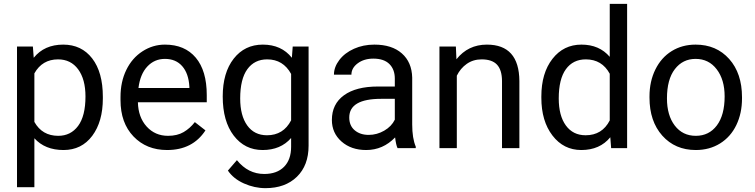

<svg xmlns="http://www.w3.org/2000/svg" viewBox="-20 -770 3922 998"><path d="M424.3 -268.6Q424.3 -357.9 386.2 -409.7Q348.1 -461.4 281.7 -461.4Q199.7 -461.4 158.7 -388.7V-136.2Q199.2 -64 282.7 -64Q347.7 -64 386 -115.5Q424.3 -167 424.3 -268.6ZM514.6 -258.3Q514.6 -137.7 459.5 -64Q404.3 9.8 310.1 9.8Q213.9 9.8 158.7 -51.3V203.1H68.4V-528.3H150.9L155.3 -469.7Q210.4 -538.1 308.6 -538.1Q403.8 -538.1 459.2 -466.3Q514.6 -394.5 514.6 -266.6Z M837.4 -463.9Q782.7 -463.9 745.6 -424.1Q708.5 -384.3 699.7 -312.5H964.4V-319.3Q960.4 -388.2 927.2 -426Q894 -463.9 837.4 -463.9ZM848.6 9.8Q741.2 9.8 673.8 -60.8Q606.4 -131.3 606.4 -249.5V-266.1Q606.4 -344.7 636.5 -406.5Q666.5 -468.3 720.5 -503.2Q774.4 -538.1 837.4 -538.1Q940.4 -538.1 997.6 -470.2Q1054.7 -402.3 1054.7 -275.9V-238.3H696.8Q698.7 -160.2 742.4 -112.1Q786.1 -64 853.5 -64Q901.4 -64 934.6 -83.5Q967.8 -103 992.7 -135.3L1047.9 -92.3Q981.4 9.8 848.6 9.8Z M1228.5 -258.3Q1228.5 -168.9 1265.1 -117.9Q1301.8 -66.9 1367.7 -66.9Q1453.1 -66.9 1493.2 -144.5V-385.7Q1451.7 -461.4 1368.7 -461.4Q1302.7 -461.4 1265.6 -410.2Q1228.5 -358.9 1228.5 -258.3ZM1137.7 -268.6Q1137.7 -392.1 1194.8 -465.1Q1252 -538.1 1346.2 -538.1Q1442.9 -538.1 1497.1 -469.7L1501.5 -528.3H1584V-12.7Q1584 89.8 1523.2 148.9Q1462.4 208 1359.9 208Q1302.7 208 1248 183.6Q1193.4 159.2 1164.6 116.7L1211.4 62.5Q1269.5 134.3 1353.5 134.3Q1419.4 134.3 1456.3 97.2Q1493.2 60.1 1493.2 -7.3V-52.7Q1439 9.8 1345.2 9.8Q1252.4 9.8 1195.1 -64.9Q1137.7 -139.6 1137.7 -268.6Z M1896.5 -68.8Q1939 -68.8 1977.1 -90.8Q2015.1 -112.8 2032.2 -147.9V-256.3H1961.4Q1795.4 -256.3 1795.4 -159.2Q1795.4 -116.7 1823.7 -92.8Q1852.1 -68.8 1896.5 -68.8ZM2046.4 0Q2038.6 -15.6 2033.7 -55.7Q1970.7 9.8 1883.3 9.8Q1805.2 9.8 1755.1 -34.4Q1705.1 -78.6 1705.1 -146.5Q1705.1 -229 1767.8 -274.7Q1830.6 -320.3 1944.3 -320.3H2032.2V-361.8Q2032.2 -409.2 2003.9 -437.3Q1975.6 -465.3 1920.4 -465.3Q1872.1 -465.3 1839.4 -440.9Q1806.6 -416.5 1806.6 -381.8H1715.8Q1715.8 -421.4 1743.9 -458.3Q1772 -495.1 1820.1 -516.6Q1868.2 -538.1 1925.8 -538.1Q2017.1 -538.1 2068.8 -492.4Q2120.6 -446.8 2122.6 -366.7V-123.5Q2122.6 -50.8 2141.1 -7.8V0Z M2349.6 -528.3 2352.5 -461.9Q2413.1 -538.1 2510.7 -538.1Q2678.2 -538.1 2679.7 -349.1V0H2589.4V-349.6Q2588.9 -406.7 2563.2 -434.1Q2537.6 -461.4 2483.4 -461.4Q2439.5 -461.4 2406.2 -438Q2373 -414.6 2354.5 -376.5V0H2264.2V-528.3Z M2884.3 -258.3Q2884.3 -168.5 2921.4 -117.7Q2958.5 -66.9 3023.9 -66.9Q3109.9 -66.9 3149.4 -144V-386.7Q3108.9 -461.4 3024.9 -461.4Q2958.5 -461.4 2921.4 -410.2Q2884.3 -358.9 2884.3 -258.3ZM2793.9 -268.6Q2793.9 -390.1 2851.6 -464.1Q2909.2 -538.1 3002.4 -538.1Q3095.2 -538.1 3149.4 -474.6V-750H3239.7V0H3156.7L3152.3 -56.6Q3098.1 9.8 3001.5 9.8Q2909.7 9.8 2851.8 -65.4Q2793.9 -140.6 2793.9 -261.7Z M3446.8 -258.3Q3446.8 -170.4 3487.5 -117.2Q3528.3 -64 3596.7 -64Q3665.5 -64 3706.1 -117.9Q3746.6 -171.9 3746.6 -269Q3746.6 -356 3705.3 -409.9Q3664.1 -463.9 3595.7 -463.9Q3528.8 -463.9 3487.8 -410.6Q3446.8 -357.4 3446.8 -258.3ZM3356 -269Q3356 -346.7 3386.5 -408.7Q3417 -470.7 3471.4 -504.4Q3525.9 -538.1 3595.7 -538.1Q3703.6 -538.1 3770.3 -463.4Q3836.9 -388.7 3836.9 -264.6V-258.3Q3836.9 -181.2 3807.4 -119.9Q3777.8 -58.6 3722.9 -24.4Q3668 9.8 3596.7 9.8Q3489.3 9.8 3422.6 -64.9Q3356 -139.6 3356 -262.7Z"/></svg>

Font: RobotoDraft
Style: Regular
Weight: 400
Version: Version 2.001101; 2014